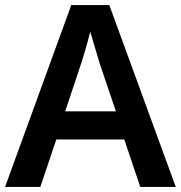

<svg xmlns="http://www.w3.org/2000/svg" viewBox="-20 -737 713 757"><path d="M533 0 470 -187H202L139 0H0L261 -717H411L673 0ZM375 -481Q371 -495 363.5 -519Q356 -543 348.5 -569Q341 -595 336 -612Q331 -592 323.5 -565.5Q316 -539 309 -515.5Q302 -492 298 -481L237 -298H437Z"/></svg>

Font: Noto Sans Sora Sompeng Semi
Style: Bold
Weight: 700
Designer: Monotype Design Team. David Williams.
Foundry: Monotype Imaging Inc.
Version: Version 2.101; ttfautohint (v1.8.4.7-5d5b)